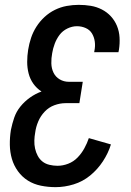

<svg xmlns="http://www.w3.org/2000/svg" viewBox="-20 -763 540 791"><path d="M209 8Q178 8 148.5 2Q119 -4 95 -19Q71 -34 54 -57.5Q37 -81 29 -108.5Q21 -136 20.5 -166.5Q20 -197 25 -228Q30 -253 38.5 -278Q47 -303 64 -324Q81 -345 103.5 -361Q126 -377 151 -386Q131 -399 117.5 -418Q104 -437 98 -460Q92 -483 92 -508Q92 -533 96 -558Q100 -583 108 -607Q116 -631 130 -653Q144 -675 163.5 -693Q183 -711 206.5 -722.5Q230 -734 255 -738.5Q280 -743 304 -743Q330 -743 354 -739Q378 -735 399.5 -724Q421 -713 437 -695.5Q453 -678 462 -656Q471 -634 472.5 -609Q474 -584 470 -558L468 -548H368L369 -554Q373 -573 370.5 -591.5Q368 -610 359 -625Q350 -640 333 -647.5Q316 -655 297 -655Q277 -655 257.5 -645.5Q238 -636 225.5 -619.5Q213 -603 205.5 -583Q198 -563 195 -544Q191 -523 191.5 -502Q192 -481 200.5 -463.5Q209 -446 226 -436Q243 -426 264 -426H321L307 -338H250Q227 -338 204 -329.5Q181 -321 164 -303Q147 -285 137.5 -262.5Q128 -240 125 -217Q122 -201 121.5 -184Q121 -167 124.5 -151Q128 -135 135.5 -121Q143 -107 155 -97.5Q167 -88 183.5 -84Q200 -80 217 -80Q239 -80 261 -88.5Q283 -97 299.5 -114Q316 -131 327.5 -152Q339 -173 346 -194L437 -168Q426 -132 404 -98.5Q382 -65 351.5 -40Q321 -15 283.5 -3.5Q246 8 209 8Z"/></svg>

Font: Iosevka Semibold
Style: Italic
Weight: 600
Italic angle: -9°
Monospace: yes
Designer: Belleve Invis
Foundry: Belleve Invis
Version: Version 32.5.0; ttfautohint (v1.8.4)